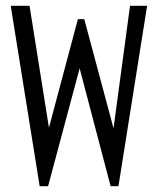

<svg xmlns="http://www.w3.org/2000/svg" viewBox="-20 -643 540 663"><path d="M17 -623H82L149 -202L249 -577H271L372 -200L429 -623H488L389 0H362L255 -407L146 0H117Z"/></svg>

Font: Vazir Code FD
Style: Code-FD
Weight: 400
Foundry: DejaVu fonts team - Redesigned by Saber Rastikerdar
Version: Version 1.1.2